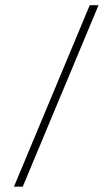

<svg xmlns="http://www.w3.org/2000/svg" viewBox="-20 -702 423 722"><path d="M32.5 0 317.5 -682.5H350.5L65.5 0Z"/></svg>

Font: Newsreader ExtraLight
Style: Regular
Weight: 250
Designer: Hugues Gentile
Foundry: Production Type
Version: Version 1.003